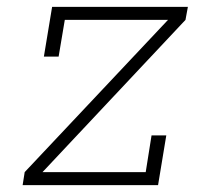

<svg xmlns="http://www.w3.org/2000/svg" viewBox="-20 -540 640 560"><path d="M46 0 52 -38 470 -482H169L151 -375H108L132 -520H528L521 -482L104 -38H405L422 -145H465L441 0Z"/></svg>

Font: Iosevka Etoile XLtObl
Style: Regular
Weight: 200
Italic angle: -9°
Designer: Belleve Invis
Foundry: Belleve Invis
Version: Version 15.5.2; ttfautohint (v1.8.4)